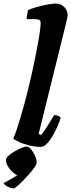

<svg xmlns="http://www.w3.org/2000/svg" viewBox="-72 -820 398 1072"><path d="M157 0Q124 0 91.5 -8Q59 -16 35 -27Q11 -38 2 -46Q10 -63 19.5 -91.5Q29 -120 40 -156Q51 -192 62 -232.5Q73 -273 83 -313Q93 -354 103.5 -399.5Q114 -445 123 -490.5Q132 -536 139.5 -576Q147 -616 151 -646.5Q155 -677 155 -692Q155 -705 147 -709Q139 -713 125 -713H77Q77 -727 80 -741.5Q83 -756 85 -764Q100 -771 129 -779.5Q158 -788 188.5 -794Q219 -800 240 -800Q269 -800 287.5 -780Q306 -760 306 -734Q306 -730 301.5 -710.5Q297 -691 291 -667L144 -73L156 -66Q166 -75 179.5 -95.5Q193 -116 207 -139Q221 -162 231 -178Q241 -178 252.5 -173Q264 -168 267 -163Q261 -142 249 -114.5Q237 -87 221.5 -60.5Q206 -34 189 -17Q172 0 157 0ZM5 232Q-9 232 -29 222Q-49 212 -52 202Q-35 193 -16.5 183Q2 173 19 162Q36 151 45 138L37 161Q24 161 6 147Q-12 133 -25.5 112.5Q-39 92 -39 74Q-39 63 -25 50Q-11 37 9 25.5Q29 14 48 6Q67 -2 77 -2Q89 -2 102 14Q115 30 124 51Q133 72 133 87Q133 96 121.5 113Q110 130 92 150.5Q74 171 56 189.5Q38 208 23.5 220Q9 232 5 232Z"/></svg>

Font: Texturina 12pt Black
Style: Italic
Weight: 900
Italic angle: -11°
Designer: Guillermo Torres Carreño
Foundry: Omnibus-Type
Version: Version 1.002